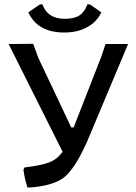

<svg xmlns="http://www.w3.org/2000/svg" viewBox="-20 -840 613 868"><path d="M271 -693Q150 -693 108 -784L160 -820H172Q195 -755 273 -755Q315 -755 338.5 -770Q362 -785 375 -820H387L438 -784Q418 -741 374 -717Q330 -693 271 -693ZM457 -641H559L373 -198Q318 -76 269.5 -38Q221 0 113 8L104 7Q92 -28 86 -73L91 -83Q168 -92 204 -106.5Q240 -121 263 -154L19 -641L130 -642L153 -579L302 -264H313L438 -584Z"/></svg>

Font: Alegreya Sans SC Medium
Style: Regular
Weight: 500
Designer: Juan Pablo del Peral
Foundry: Huerta Tipografica
Version: Version 2.001;PS 002.001;hotconv 1.0.88;makeotf.lib2.5.64775